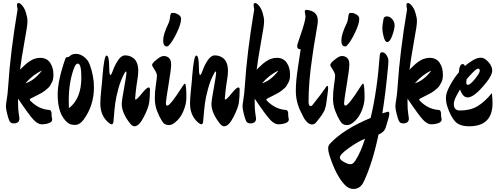

<svg xmlns="http://www.w3.org/2000/svg" viewBox="-20 -812 3285 1265"><path d="M302 -88Q322 -88 320 -53Q320 -42 322 -36Q324 -30 324 -25Q324 -9 302.5 -1Q281 7 255 7Q229 7 200.5 -23.5Q172 -54 99 -162V-137Q99 -88 103.5 -63Q108 -38 108 -32Q108 1 70 1Q50 1 42.5 -14.5Q35 -30 27 -63Q19 -96 19 -110Q19 -124 23.5 -150.5Q28 -177 29.5 -192.5Q31 -208 34 -245Q48 -465 96 -751Q92 -767 92 -779.5Q92 -792 102 -792Q112 -792 124 -778Q141 -761 151 -728Q161 -695 161 -675Q161 -655 156.5 -626.5Q152 -598 142 -542Q120 -419 112 -353Q114 -355 126 -366.5Q138 -378 141 -381Q144 -384 155 -393.5Q166 -403 171.5 -406Q177 -409 187.5 -415.5Q198 -422 206 -424Q225 -431 244 -431Q288 -431 310 -399Q332 -367 332 -320Q332 -288 323 -271.5Q314 -255 309 -246.5Q304 -238 292 -228L274 -213Q261 -202 224 -184Q187 -166 181.5 -162.5Q176 -159 176 -155.5Q176 -152 181 -147Q231 -97 291 -89ZM256 -347Q198 -321 147 -263Q206 -281 256 -347Z M599 -236Q599 -115 529 -21Q504 11 473.5 11Q443 11 425 -4Q360 -58 360 -189Q360 -280 409 -421Q413 -431 416 -433.5Q419 -436 426.5 -436Q434 -436 445 -446.5Q456 -457 481.5 -457Q507 -457 533 -438Q559 -419 571 -387Q599 -312 599 -236ZM516 -301Q516 -393 493 -393Q482 -393 473 -376Q433 -281 433 -149Q433 -116 434 -99Q516 -162 516 -301Z M968 -222Q968 -173 963 -137Q958 -101 927 -40.5Q896 20 866 20Q853 20 841 6Q782 -65 782 -129Q782 -148 795 -216Q813 -318 813 -329.5Q813 -341 809.5 -341Q806 -341 802 -333Q776 -287 760 -228.5Q744 -170 739 -130Q734 -90 728 -18Q728 7 715 7Q709 7 695 -4Q641 -50 641 -130Q641 -164 647.5 -224Q654 -284 655 -307Q666 -446 682 -446Q691 -446 695 -426.5Q699 -407 699 -382.5Q699 -358 700.5 -338Q702 -318 708 -318Q714 -318 725 -350Q736 -382 757.5 -414.5Q779 -447 804 -447Q829 -447 848 -436Q891 -414 891 -344Q891 -320 885 -285Q879 -250 874.5 -208.5Q870 -167 870 -161.5Q870 -156 874 -156Q882 -156 914.5 -196Q947 -236 959 -236Q968 -236 968 -222Z M1173 -688Q1173 -655 1145 -596.5Q1117 -538 1092 -512Q1088 -506 1080 -506Q1055 -506 1055 -546Q1055 -586 1090 -658Q1097 -673 1099 -689Q1101 -705 1101.5 -707.5Q1102 -710 1102.5 -711.5Q1103 -713 1103.5 -715.5Q1104 -718 1104.5 -719.5Q1105 -721 1106 -722.5Q1107 -724 1108 -725Q1111 -727 1124 -727Q1137 -727 1155 -716Q1173 -705 1173 -688ZM1183 -244Q1194 -261 1198.5 -261Q1203 -261 1205.5 -236Q1208 -211 1208 -169.5Q1208 -128 1188.5 -80.5Q1169 -33 1132 -4Q1111 12 1093.5 12Q1076 12 1064.5 4.5Q1053 -3 1044 -20Q1029 -44 1014.5 -82Q1000 -120 1000 -164Q1000 -208 1007 -253Q1014 -298 1014 -313.5Q1014 -329 998 -353.5Q982 -378 982 -383Q982 -388 985.5 -393.5Q989 -399 994.5 -404.5Q1000 -410 1005.5 -414Q1011 -418 1018 -424Q1041 -443 1060 -443Q1079 -443 1093.5 -430Q1108 -417 1107.5 -385Q1107 -353 1092 -264Q1073 -150 1073 -133Q1073 -116 1082 -116Q1102 -116 1183 -244Z M1559 -222Q1559 -173 1554 -137Q1549 -101 1518 -40.5Q1487 20 1457 20Q1444 20 1432 6Q1373 -65 1373 -129Q1373 -148 1386 -216Q1404 -318 1404 -329.5Q1404 -341 1400.5 -341Q1397 -341 1393 -333Q1367 -287 1351 -228.5Q1335 -170 1330 -130Q1325 -90 1319 -18Q1319 7 1306 7Q1300 7 1286 -4Q1232 -50 1232 -130Q1232 -164 1238.5 -224Q1245 -284 1246 -307Q1257 -446 1273 -446Q1282 -446 1286 -426.5Q1290 -407 1290 -382.5Q1290 -358 1291.5 -338Q1293 -318 1299 -318Q1305 -318 1316 -350Q1327 -382 1348.5 -414.5Q1370 -447 1395 -447Q1420 -447 1439 -436Q1482 -414 1482 -344Q1482 -320 1476 -285Q1470 -250 1465.5 -208.5Q1461 -167 1461 -161.5Q1461 -156 1465 -156Q1473 -156 1505.5 -196Q1538 -236 1550 -236Q1559 -236 1559 -222Z M1861 -88Q1881 -88 1879 -53Q1879 -42 1881 -36Q1883 -30 1883 -25Q1883 -9 1861.5 -1Q1840 7 1814 7Q1788 7 1759.5 -23.5Q1731 -54 1658 -162V-137Q1658 -88 1662.5 -63Q1667 -38 1667 -32Q1667 1 1629 1Q1609 1 1601.5 -14.5Q1594 -30 1586 -63Q1578 -96 1578 -110Q1578 -124 1582.5 -150.5Q1587 -177 1588.5 -192.5Q1590 -208 1593 -245Q1607 -465 1655 -751Q1651 -767 1651 -779.5Q1651 -792 1661 -792Q1671 -792 1683 -778Q1700 -761 1710 -728Q1720 -695 1720 -675Q1720 -655 1715.5 -626.5Q1711 -598 1701 -542Q1679 -419 1671 -353Q1673 -355 1685 -366.5Q1697 -378 1700 -381Q1703 -384 1714 -393.5Q1725 -403 1730.5 -406Q1736 -409 1746.5 -415.5Q1757 -422 1765 -424Q1784 -431 1803 -431Q1847 -431 1869 -399Q1891 -367 1891 -320Q1891 -288 1882 -271.5Q1873 -255 1868 -246.5Q1863 -238 1851 -228L1833 -213Q1820 -202 1783 -184Q1746 -166 1740.5 -162.5Q1735 -159 1735 -155.5Q1735 -152 1740 -147Q1790 -97 1850 -89ZM1815 -347Q1757 -321 1706 -263Q1765 -281 1815 -347Z M1993 -705 1988 -735Q1988 -747 2001 -747Q2006 -747 2014 -745Q2074 -733 2074 -676Q2074 -662 2071 -645.5Q2068 -629 2059.5 -577Q2051 -525 2047 -502L2037 -433Q2013 -275 2013 -142Q2013 -113 2027 -113Q2032 -113 2038 -119Q2108 -207 2119.5 -226.5Q2131 -246 2136.5 -246Q2142 -246 2142 -232.5Q2142 -219 2136.5 -181.5Q2131 -144 2130 -133.5Q2129 -123 2125.5 -110Q2122 -97 2119.5 -89.5Q2117 -82 2109 -68.5Q2101 -55 2098 -51Q2077 -23 2064.5 -7.5Q2052 8 2035.5 8Q2019 8 2004 -7Q1989 -22 1982.5 -34Q1976 -46 1964 -71Q1929 -139 1929 -214Q1929 -278 1943.5 -371Q1958 -464 1961 -487Q1938 -487 1938 -507Q1938 -515 1940.5 -522.5Q1943 -530 1959 -578Q1993 -675 1993 -705Z M2347 -688Q2347 -655 2319 -596.5Q2291 -538 2266 -512Q2262 -506 2254 -506Q2229 -506 2229 -546Q2229 -586 2264 -658Q2271 -673 2273 -689Q2275 -705 2275.5 -707.5Q2276 -710 2276.5 -711.5Q2277 -713 2277.5 -715.5Q2278 -718 2278.5 -719.5Q2279 -721 2280 -722.5Q2281 -724 2282 -725Q2285 -727 2298 -727Q2311 -727 2329 -716Q2347 -705 2347 -688ZM2357 -244Q2368 -261 2372.5 -261Q2377 -261 2379.5 -236Q2382 -211 2382 -169.5Q2382 -128 2362.5 -80.5Q2343 -33 2306 -4Q2285 12 2267.5 12Q2250 12 2238.5 4.5Q2227 -3 2218 -20Q2203 -44 2188.5 -82Q2174 -120 2174 -164Q2174 -208 2181 -253Q2188 -298 2188 -313.5Q2188 -329 2172 -353.5Q2156 -378 2156 -383Q2156 -388 2159.5 -393.5Q2163 -399 2168.5 -404.5Q2174 -410 2179.5 -414Q2185 -418 2192 -424Q2215 -443 2234 -443Q2253 -443 2267.5 -430Q2282 -417 2281.5 -385Q2281 -353 2266 -264Q2247 -150 2247 -133Q2247 -116 2256 -116Q2276 -116 2357 -244Z M2531 -535Q2517 -535 2508 -568.5Q2499 -602 2499 -624Q2499 -646 2507 -688Q2510 -704 2529.5 -704Q2549 -704 2564.5 -685.5Q2580 -667 2580 -644Q2580 -621 2564.5 -578Q2549 -535 2531 -535ZM2535 -76Q2545 -76 2545 -65Q2545 -54 2541 -38.5Q2537 -23 2531 -4Q2525 15 2523 22Q2514 59 2474 74Q2435 260 2378 382Q2355 433 2309 433Q2276 433 2250 404Q2193 344 2150 209Q2142 183 2142 165.5Q2142 148 2154 135Q2240 41 2422 -35Q2465 -214 2482 -447Q2484 -468 2496 -468Q2514 -468 2526.5 -448.5Q2539 -429 2539 -411.5Q2539 -394 2538 -386Q2521 -199 2499 -65Q2532 -76 2535 -76ZM2385 102Q2341 119 2280 162Q2219 205 2219 226Q2219 240 2245.5 255Q2272 270 2289 270Q2306 270 2320 248Q2356 194 2385 102Z M2868 -88Q2888 -88 2886 -53Q2886 -42 2888 -36Q2890 -30 2890 -25Q2890 -9 2868.5 -1Q2847 7 2821 7Q2795 7 2766.5 -23.5Q2738 -54 2665 -162V-137Q2665 -88 2669.5 -63Q2674 -38 2674 -32Q2674 1 2636 1Q2616 1 2608.5 -14.5Q2601 -30 2593 -63Q2585 -96 2585 -110Q2585 -124 2589.5 -150.5Q2594 -177 2595.5 -192.5Q2597 -208 2600 -245Q2614 -465 2662 -751Q2658 -767 2658 -779.5Q2658 -792 2668 -792Q2678 -792 2690 -778Q2707 -761 2717 -728Q2727 -695 2727 -675Q2727 -655 2722.5 -626.5Q2718 -598 2708 -542Q2686 -419 2678 -353Q2680 -355 2692 -366.5Q2704 -378 2707 -381Q2710 -384 2721 -393.5Q2732 -403 2737.5 -406Q2743 -409 2753.5 -415.5Q2764 -422 2772 -424Q2791 -431 2810 -431Q2854 -431 2876 -399Q2898 -367 2898 -320Q2898 -288 2889 -271.5Q2880 -255 2875 -246.5Q2870 -238 2858 -228L2840 -213Q2827 -202 2790 -184Q2753 -166 2747.5 -162.5Q2742 -159 2742 -155.5Q2742 -152 2747 -147Q2797 -97 2857 -89ZM2822 -347Q2764 -321 2713 -263Q2772 -281 2822 -347Z M3225 -132Q3225 20 3071 20Q3007 20 2977.5 -13Q2948 -46 2926 -114Q2918 -140 2918 -169.5Q2918 -199 2944.5 -248.5Q2971 -298 3003 -335Q3007 -390 3028 -390Q3039 -390 3043 -377Q3064 -396 3094 -414Q3124 -432 3148 -432Q3172 -432 3197.5 -404Q3223 -376 3223 -346.5Q3223 -317 3182 -266Q3105 -170 3061 -170Q3029 -170 3011 -223Q3010 -221 3001.5 -206.5Q2993 -192 2989.5 -185Q2986 -178 2980 -166Q2970 -143 2970 -125Q2970 -84 3011 -84Q3079 -84 3126.5 -112.5Q3174 -141 3221 -199Q3225 -155 3225 -132ZM3054 -289Q3052 -277 3052 -271Q3052 -253 3062 -253Q3078 -253 3109.5 -292Q3141 -331 3141 -345.5Q3141 -360 3130.5 -360Q3120 -360 3094.5 -334Q3069 -308 3054 -289Z"/></svg>

Font: Devonshire
Style: Regular
Weight: 400
Designer: Astigmatic (AOETI)
Foundry: Astigmatic (AOETI)
Version: Version 1.001